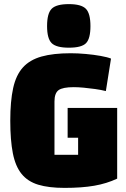

<svg xmlns="http://www.w3.org/2000/svg" viewBox="-20 -899 615 934"><path d="M294 15Q217 15 166 -0.5Q115 -16 85 -53Q55 -90 42.5 -153.5Q30 -217 30 -312Q30 -407 44 -470.5Q58 -534 91.5 -571Q125 -608 182 -624Q239 -640 324 -640Q358 -640 397 -636.5Q436 -633 469.5 -627Q503 -621 520 -614L495 -456Q471 -462 442.5 -466Q414 -470 387 -472.5Q360 -475 339 -475Q285 -475 265 -460.5Q245 -446 245 -405V-146H535L550 -30Q499 -6 438.5 4.5Q378 15 294 15ZM360 -30V-229H309V-374H550V-30ZM315 -667Q254 -667 231.5 -689Q209 -711 209 -772Q209 -834 231.5 -856.5Q254 -879 315 -879Q375 -879 397.5 -856.5Q420 -834 420 -772Q420 -711 398.5 -689Q377 -667 315 -667Z"/></svg>

Font: Changa ExtraBold
Style: Regular
Weight: 800
Designer: Eduardo Rodriguez Tunni
Foundry: Eduardo Rodriguez Tunni
Version: Version 3.002; ttfautohint (v1.8.2)